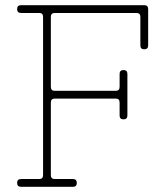

<svg xmlns="http://www.w3.org/2000/svg" viewBox="-20 -720 626 740"><path d="M61 0Q46 0 46 -15Q46 -30 61 -30H131Q146 -30 146 -45V-655Q146 -670 131 -670H61Q46 -670 46 -685Q46 -700 61 -700H536Q551 -700 551 -685V-545Q551 -530 536 -530Q521 -530 521 -545V-655Q521 -670 506 -670H191Q176 -670 176 -655V-385Q176 -370 191 -370H426Q441 -370 441 -385V-435Q441 -450 456 -450Q471 -450 471 -435V-275Q471 -260 456 -260Q441 -260 441 -275V-325Q441 -340 426 -340H191Q176 -340 176 -325V-45Q176 -30 191 -30H261Q276 -30 276 -15Q276 0 261 0Z"/></svg>

Font: Nixie One
Style: Regular
Weight: 400
Designer: Jovanny Lemonad
Foundry: Jovanny Lemonad
Version: Version 1.000 2011 initial release